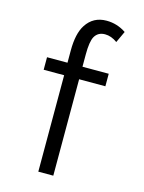

<svg xmlns="http://www.w3.org/2000/svg" viewBox="-127 -905 753 1004"><g transform="rotate(15 250.0 -402.5)"><path d="M181.6 -564.9V-630.9Q181.6 -723.1 212.9 -771Q251 -830.1 322.8 -830.1Q380.4 -830.1 428.7 -797.4L399.9 -735.4Q367.2 -759.3 333.5 -759.3Q295.4 -759.3 277.8 -728.5Q262.7 -701.2 262.7 -631.8V-564.9H404.8V-497.1H262.7V24.9H181.6V-497.1H70.8V-564.9Z"/></g></svg>

Font: BIZ UDGothic
Style: Regular
Weight: 400
Monospace: yes
Designer: TypeBank Co., Ltd.
Foundry: Morisawa Inc.
Version: Version 1.05